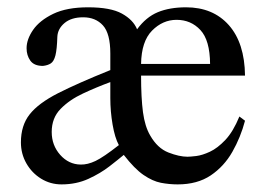

<svg xmlns="http://www.w3.org/2000/svg" viewBox="-20 -480 708 515"><path d="M637.2 -156.2Q625.5 -111.8 603.3 -72.8Q581.1 -33.7 545.2 -9.5Q509.3 14.6 456.5 14.6Q434.1 14.6 411.6 10.3Q389.2 5.9 365 -10.7Q340.8 -27.3 312 -64.5Q297.9 -52.7 273.7 -33.9Q249.5 -15.1 217 -0.2Q184.6 14.6 145 14.6Q115.2 14.6 90.3 -0.7Q65.4 -16.1 50.8 -41.7Q36.1 -67.4 36.1 -98.1Q36.1 -143.6 59.6 -173.3Q83 -203.1 135.7 -230Q188.5 -256.8 275.9 -292V-336.4Q275.9 -390.1 256.1 -411.9Q236.3 -433.6 203.1 -433.6Q171.4 -433.6 153.1 -418.2Q134.8 -402.8 133.8 -381.3Q132.8 -347.7 128.7 -331.5Q124.5 -315.4 116.5 -310.1Q108.4 -304.7 95.2 -303.2Q71.3 -303.2 61.3 -317.4Q51.3 -331.5 51.3 -350.6Q51.3 -374.5 68.8 -399.9Q86.4 -425.3 122.8 -442.9Q159.2 -460.4 216.3 -460.4Q276.4 -460.4 306.9 -443.6Q337.4 -426.8 347.7 -401.4Q371.6 -434.1 403.3 -447.3Q435.1 -460.4 479 -460.4Q551.3 -460.4 593.8 -412.6Q636.2 -364.7 637.2 -277.3H358.4Q358.4 -217.3 363.5 -179Q368.7 -140.6 382.8 -116.7Q402.3 -82.5 431.6 -71Q460.9 -59.6 482.9 -59.6Q490.2 -59.6 506.3 -61.5Q522.5 -63.5 543 -73Q563.5 -82.5 584.5 -104.7Q605.5 -127 622.1 -167.5ZM543.5 -308.6Q543 -372.1 517.6 -399.4Q492.2 -426.8 453.6 -426.8Q416.5 -426.8 387.9 -397.9Q359.4 -369.1 358.4 -308.6ZM298.8 -90.8Q288.1 -110.4 282 -145.8Q275.9 -181.2 275.9 -216.8V-259.8Q238.8 -246.1 202.6 -229.2Q166.5 -212.4 142.6 -188Q118.7 -163.6 118.7 -126Q118.7 -90.3 141.4 -64.7Q164.1 -39.1 196.3 -38.6Q214.8 -38.1 236.3 -48.3Q257.8 -58.6 298.8 -90.8Z"/></svg>

Font: Awami Nastaliq
Style: Regular
Weight: 400
Designer: Peter Martin, SIL International
Foundry: SIL International
Version: Version 3.100